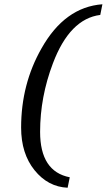

<svg xmlns="http://www.w3.org/2000/svg" viewBox="-20 -738 500 900"><path d="M460 -718 450 -668Q307 -650 228 -441Q168 -283 168 -120Q168 66 307 93L297 142Q205 138 142 60Q79 -18 79 -140Q79 -344 175 -512Q284 -705 460 -718Z"/></svg>

Font: Apparatus SIL
Style: Italic
Weight: 400
Italic angle: -11°
Version: Version 1.0